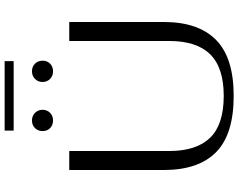

<svg xmlns="http://www.w3.org/2000/svg" viewBox="-120 -899 1029 829"><g transform="rotate(-90 394.5 -484.5)"><path d="M75 -291V-700H157V-268Q157 -151 214 -92Q271 -33 395 -33Q517 -33 574.5 -91.5Q632 -150 632 -268V-700H714V-291Q714 -143 637 -66.5Q560 10 395 10Q229 10 152 -66Q75 -142 75 -291ZM243 -815Q243 -835 256 -848Q269 -861 289 -861Q308 -861 321.5 -848Q335 -835 335 -815Q335 -796 322 -783Q309 -770 289 -770Q269 -770 256 -782.5Q243 -795 243 -815ZM455 -815Q455 -835 468.5 -848Q482 -861 501 -861Q521 -861 534 -848Q547 -835 547 -815Q547 -795 534 -782.5Q521 -770 501 -770Q481 -770 468 -783Q455 -796 455 -815ZM245 -979H545V-940H245Z"/></g></svg>

Font: Fahkwang Light
Style: Regular
Weight: 300
Version: Version 1.000; ttfautohint (v1.6)